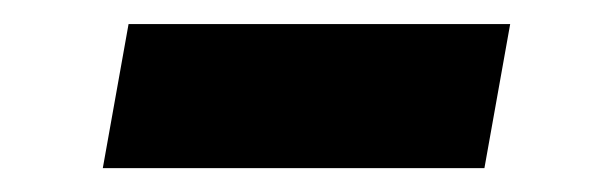

<svg xmlns="http://www.w3.org/2000/svg" viewBox="-20 -389 497 161"><path d="M87.8 -368.8H407.8L386.2 -248H66.2Z"/></svg>

Font: Fixel Italic Variable 20240409 Display Thin
Style: Italic
Weight: 100
Italic angle: -10°
Designer: AlfaBravo + MacPaw
Foundry: Kyrylo Tkachov, Marchela Mozhyna, Serhii Makarenko, Maria Weinstein, Zakhar Kryvoshyya
Version: Version 1.211;Glyphs 3.2 (3225)